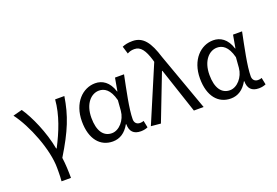

<svg xmlns="http://www.w3.org/2000/svg" viewBox="-127 -1205 2597 1799"><g transform="rotate(-20 1171.0 -305.0)"><path d="M314 199C314 135 311 60 302 -5C436 -224 489 -359 518 -543H426C414 -391 354 -244 283 -107H278C246 -280 165 -460 98 -557L7 -533C116 -389 224 -116 224 65V105C224 138 223 163 220 199Z M801 13C872 13 928 -24 969 -97H973C973 -24 1009 13 1080 13C1112 13 1134 6 1150 -1L1136 -70C1126 -65 1114 -63 1099 -63C1068 -63 1045 -82 1045 -119C1045 -220 1084 -399 1113 -543H1023L1000 -414H997C965 -518 898 -557 829 -557C704 -557 591 -448 591 -262C591 -84 677 13 801 13ZM819 -63C735 -63 686 -134 686 -263C686 -406 762 -480 839 -480C889 -480 946 -453 976 -335L968 -232C960 -140 891 -63 819 -63Z M1280 9 1458 -451H1462L1612 0H1709L1503 -574C1455 -730 1399 -809 1293 -809C1245 -809 1217 -801 1190 -790L1213 -714C1233 -725 1252 -732 1283 -732C1347 -732 1382 -679 1413 -578L1419 -556L1183 0Z M1978 13C2049 13 2105 -24 2146 -97H2150C2150 -24 2186 13 2257 13C2289 13 2311 6 2327 -1L2313 -70C2303 -65 2291 -63 2276 -63C2245 -63 2222 -82 2222 -119C2222 -220 2261 -399 2290 -543H2200L2177 -414H2174C2142 -518 2075 -557 2006 -557C1881 -557 1768 -448 1768 -262C1768 -84 1854 13 1978 13ZM1996 -63C1912 -63 1863 -134 1863 -263C1863 -406 1939 -480 2016 -480C2066 -480 2123 -453 2153 -335L2145 -232C2137 -140 2068 -63 1996 -63Z"/></g></svg>

Font: Spoqa Han Sans Neo Regular
Style: Regular
Weight: 400
Designer: [Spoqa Han Sans Neo] Dong-huui Kim  Younghwa Kang  Yujin Lee  [Noto Sans] Ryoko NISHIZUKA  (kana & ideographs); Paul D. 
Foundry: Spoqa (http://www.spoqa-han-sans.com)
Version: Version 1.000